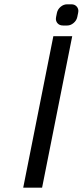

<svg xmlns="http://www.w3.org/2000/svg" viewBox="-20 -864 381 884"><path d="M225.6 -697.3H312.5L173.8 0H86.9ZM308.6 -844.2Q324.7 -844.2 334 -833Q340.8 -824.2 340.8 -813.5Q340.8 -809.6 339.8 -805.2L335.9 -786.1Q332.5 -769.5 318.8 -758.1Q305.2 -746.6 289.6 -746.6H270Q253.4 -746.6 244.1 -757.8Q237.3 -766.6 237.3 -777.3Q237.3 -781.7 238.3 -786.1L242.2 -805.2Q245.6 -821.3 259.3 -832.8Q272.9 -844.2 289.6 -844.2Z"/></svg>

Font: Qaz
Style: Italic
Weight: 400
Italic angle: -11.25°
Designer: GGBotNet
Foundry: f0n7
Version: 0.70